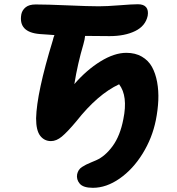

<svg xmlns="http://www.w3.org/2000/svg" viewBox="-20 -669 840 909"><path d="M419.9 220.2Q374 220.2 357.4 200.4Q340.8 180.7 345.2 155.8Q347.7 145 353 136.5Q358.4 127.9 369.1 121.1Q379.9 114.3 387.7 110.4Q395.5 106.4 411.9 99.6Q428.2 92.8 435.1 89.8Q477.5 71.3 513.2 22.7Q548.8 -25.9 564 -105Q586.4 -214.4 543.9 -270Q442.4 -222.7 341.8 -95.2Q298.8 -43.9 272.9 -22.5Q247.1 -1 221.2 -1Q189.9 -1 170.4 -26.1Q150.9 -51.3 150.9 -108.9Q153.8 -229.5 230 -478Q232.9 -491.7 237.8 -502.9Q226.1 -503.9 203.4 -505.4Q180.7 -506.8 168.9 -507.8Q65.4 -516.1 81.1 -602.1Q85.4 -621.6 101.8 -634.8Q118.2 -647.9 148.9 -647.9Q201.2 -647.9 300.3 -643.6Q399.4 -639.2 448.2 -639.2Q484.9 -639.2 545.7 -644Q606.4 -648.9 632.8 -648.9Q660.6 -648.9 672.1 -634.5Q683.6 -620.1 679.2 -594.2Q668.9 -545.9 619.9 -522Q570.8 -498 499 -498Q420.9 -498 382.8 -499Q381.8 -483.9 375 -460Q347.7 -368.2 332 -271Q390.1 -337.9 455.8 -378.4Q521.5 -418.9 578.1 -418.9Q620.6 -418.9 651.6 -400.9Q682.6 -382.8 699.5 -352.3Q716.3 -321.8 723.9 -280.5Q731.4 -239.3 729.5 -194.1Q727.5 -148.9 717.8 -100.1Q700.7 -15.1 655 58.6Q609.4 132.3 546.4 176.3Q483.4 220.2 419.9 220.2Z"/></svg>

Font: Shantell Sans Irregular Bouncy
Style: Bold Italic
Weight: 700
Italic angle: -11.31°
Designer: Stephen Nixon, Anya Danilova, Shantell Martin
Foundry: Arrow Type
Version: Version 1.006;[9816181b4]